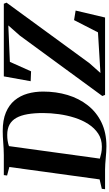

<svg xmlns="http://www.w3.org/2000/svg" viewBox="266 -1075 801 1409"><g transform="rotate(-90 666.5 -370.5)"><path d="M86 -743H233.5Q280 -743.5 324.2 -747.2Q368.5 -751 409.5 -751Q490 -751 545.5 -727.8Q601 -704.5 634.8 -663.5Q668.5 -622.5 683.8 -569Q699 -515.5 699 -454.5Q699 -359 673.8 -275Q648.5 -191 598 -126.8Q547.5 -62.5 472.2 -26.2Q397 10 297.5 10Q276.5 10 254.5 8.5Q232.5 7 210.5 5Q188.5 3 167.5 1.5Q146.5 0 127 0H-17.5L-14.5 -24L54.5 -40L145.5 -702.5L83 -719ZM204 -17 172 -46.5Q194 -42.5 211.2 -37.2Q228.5 -32 248 -27.8Q267.5 -23.5 295 -23.5Q349.5 -23.5 390.2 -50.2Q431 -77 460 -121.8Q489 -166.5 507 -222.8Q525 -279 533.2 -339.2Q541.5 -399.5 541.5 -455.5Q541.5 -519.5 533 -568.8Q524.5 -618 506 -651Q487.5 -684 456.8 -701Q426 -718 381 -718Q357 -718 338.5 -715Q320 -712 306.8 -707.8Q293.5 -703.5 284.5 -700L301.5 -725ZM674.5 0 666.5 -20 1109 -624.5 1184.5 -710 917 -698.5 847.5 -543 775 -546 810.5 -743H1343.5L1351.5 -723L907.5 -115L835.5 -34L1133.5 -52L1223.5 -227.5L1293.5 -216L1242.5 0Z"/></g></svg>

Font: Merriweather 120pt
Style: Bold Italic
Weight: 700
Italic angle: -7.8°
Version: Version 2.101